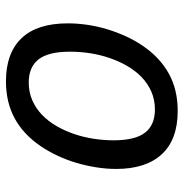

<svg xmlns="http://www.w3.org/2000/svg" viewBox="-6 -594 614 642"><g transform="rotate(-90 301.0 -273.0)"><path d="M251 14.2Q155.3 14.2 106.2 -39.1Q57.1 -92.3 57.1 -191.4Q57.1 -224.1 62.5 -258.1Q67.9 -292 77.6 -325Q87.4 -357.9 101.8 -388.4Q116.2 -418.9 133.8 -444.8Q173.3 -502.4 226.8 -531.2Q280.3 -560.1 350.1 -560.1Q444.3 -560.1 494.1 -508.1Q543.9 -456.1 543.9 -353.5Q543.9 -321.8 539.1 -288.3Q534.2 -254.9 524.4 -222.4Q514.6 -189.9 500.5 -158.9Q486.3 -127.9 467.8 -101.1Q428.7 -44.4 375.2 -15.1Q321.8 14.2 251 14.2ZM255.9 -62Q288.6 -62 315.7 -74Q342.8 -85.9 364.3 -106.7Q385.7 -127.4 401.6 -155Q417.5 -182.6 428.2 -214.1Q439 -245.6 444.1 -279.3Q449.2 -313 449.2 -345.2Q449.2 -418 423.6 -450.9Q397.9 -483.9 346.2 -483.9Q313.5 -483.9 286.4 -471.9Q259.3 -460 237.8 -439.2Q216.3 -418.5 200.4 -390.9Q184.6 -363.3 173.8 -331.8Q163.1 -300.3 158 -266.6Q152.8 -232.9 152.8 -200.7Q152.8 -127.9 178.5 -95Q204.1 -62 255.9 -62Z"/></g></svg>

Font: Hack
Style: Italic
Weight: 400
Italic angle: -11°
Monospace: yes
Designer: Christopher Simpkins
Foundry: Christopher Simpkins
Version: Version 2.019; ttfautohint (v1.4.1) -l 4 -r 80 -G 350 -x 0 -